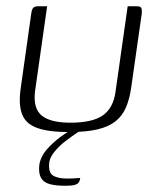

<svg xmlns="http://www.w3.org/2000/svg" viewBox="-20 -419 504 615"><path d="M131 -399 92 -125Q86 -71 114 -48.5Q142 -26 206 -26Q276 -26 309.5 -49.5Q343 -73 350 -125L389 -399Q390 -399 393.5 -399Q397 -399 401 -399Q405 -399 409 -399Q413 -399 414 -399Q424 -399 428 -397.5Q432 -396 433.5 -391Q435 -386 434 -375L400 -137Q395 -102 383.5 -75Q372 -48 350 -30.5Q328 -13 292 -4.5Q256 4 201 4Q136 4 99.5 -9Q63 -22 51 -52.5Q39 -83 46 -134L80 -375Q82 -389 86.5 -394Q91 -399 103 -399Q111 -399 117 -399Q123 -399 131 -399ZM189 176Q158 176 138.5 170.5Q119 165 111 150Q103 135 106 109Q110 82 131 58.5Q152 35 176.5 17.5Q201 0 215 -7H251Q242 -4 225 7.5Q208 19 188.5 34Q169 49 154.5 67Q140 85 138 100Q134 133 149.5 143Q165 153 195 153Q206 153 214.5 152.5Q223 152 229 151.5Q235 151 237 151Q236 160 232 165.5Q228 171 218.5 173.5Q209 176 189 176Z"/></svg>

Font: Genos Light
Style: Italic
Weight: 300
Italic angle: -8°
Designer: Robert E. Leuschke
Foundry: Robert E. Leuschke
Version: Version 1.010